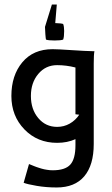

<svg xmlns="http://www.w3.org/2000/svg" viewBox="-20 -620 490 840"><path d="M221.7 -519Q249 -518.1 256.3 -515.1Q260.7 -503.9 260.7 -484.4Q260.7 -458 256.3 -446.8Q246.6 -442.9 218.8 -442.9Q190.9 -442.9 181.2 -446.8Q180.2 -448.7 178.5 -470Q176.8 -491.2 176.8 -502.4L207 -600.1H228.5ZM29.8 -200.2Q29.8 -290 77.6 -347.4Q125.5 -404.8 210 -404.8Q232.9 -404.8 294.7 -400.6Q356.4 -396.5 387.2 -396H393.1Q390.1 -381.3 390.1 -341.8V9.8Q390.1 102.5 348.6 151.4Q307.1 200.2 228 200.2Q182.1 200.2 140.6 193.1Q99.1 186 83.5 179.7L106.9 97.7Q108.4 98.1 117.2 101.8Q126 105.5 128.4 106.4Q130.9 107.4 138.9 110.4Q147 113.3 150.6 114.3Q154.3 115.2 161.6 117.7Q168.9 120.1 173.8 120.8Q178.7 121.6 185.3 122.8Q191.9 124 198.2 124.5Q204.6 125 210.9 125Q265.1 125 287.6 100.1Q310.1 75.2 310.1 15.1V-11.2Q274.4 4.9 230 4.9Q143.6 4.9 86.7 -54Q29.8 -112.8 29.8 -200.2ZM115.2 -200.2Q115.2 -141.6 147.5 -103.3Q179.7 -64.9 230 -64.9Q259.8 -64.9 284.9 -79.1Q310.1 -93.3 326.7 -118.2Q324.2 -118.2 318.4 -119.1Q312.5 -120.1 310.1 -120.1V-324.7Q270 -335 230 -335Q179.7 -335 147.5 -296.6Q115.2 -258.3 115.2 -200.2Z"/></svg>

Font: Nikodecs
Style: Medium
Weight: 500
Version: Version 0.29